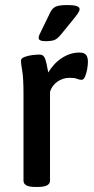

<svg xmlns="http://www.w3.org/2000/svg" viewBox="-20 -738 371 760"><path d="M119 2Q73 2 73 -23V-366Q73 -429 68 -457.5Q63 -486 63 -498Q63 -507 77 -512.5Q91 -518 108.5 -520Q126 -522 137 -522Q152 -522 158 -507Q164 -492 171 -451Q193 -488 226 -509Q259 -530 294 -530Q313 -530 320.5 -521Q328 -512 328 -494Q328 -480 325 -463.5Q322 -447 316.5 -434.5Q311 -422 303 -422Q295 -422 285 -426Q275 -430 256 -430Q229 -430 207.5 -415Q186 -400 178 -375V-23Q178 2 130 2ZM160 -575Q133 -575 133 -588Q133 -593 136 -600.5Q139 -608 144 -617L180 -691Q187 -705 200 -711.5Q213 -718 248 -718Q295 -718 295 -702Q295 -695 289 -686Q283 -677 270 -661L221 -601Q207 -584 195 -579.5Q183 -575 160 -575Z"/></svg>

Font: Asap Semi Condensed Medium
Style: Regular
Weight: 500
Width: 4
Designer: Pablo Cosgaya
Foundry: Omnibus-Type
Version: Version 3.001; ttfautohint (v1.8.4.7-5d5b)